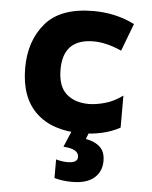

<svg xmlns="http://www.w3.org/2000/svg" viewBox="-56 -609 711 896"><g transform="rotate(5 300.0 -161.5)"><path d="M339 10Q386 10 432.5 0Q479 -10 519 -32V-182Q478 -152 436 -140.5Q394 -129 361 -129Q295 -129 255.5 -164.5Q216 -200 216 -278Q216 -422 359 -422Q418 -422 490 -390L539 -519Q451 -563 346 -563Q192 -563 121.5 -480.5Q51 -398 51 -271Q51 -133 126.5 -61.5Q202 10 339 10ZM315 240Q383 240 418 210Q453 180 453 130Q453 87 428.5 64.5Q404 42 362 35L377 -3H296L261 80Q333 84 333 122Q333 150 286 150Q260 150 232 142V229Q268 240 315 240Z"/></g></svg>

Font: Noto Sans Mono Extra
Style: Regular
Weight: 800
Designer: Monotype Design Team
Foundry: Monotype Imaging Inc.
Version: Version 1.900